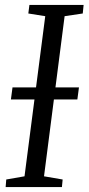

<svg xmlns="http://www.w3.org/2000/svg" viewBox="-20 -763 361 783"><path d="M3 0 5.5 -31 80 -44 164.5 -697 95.5 -708 100 -743H321L317.5 -708L243.5 -697L159.5 -44L235.5 -31L232.5 0ZM24.5 -357.5 31 -406.5H302L295.5 -357.5Z"/></svg>

Font: Merriweather 48pt Light
Style: Italic
Weight: 300
Italic angle: -7.8°
Version: Version 2.101